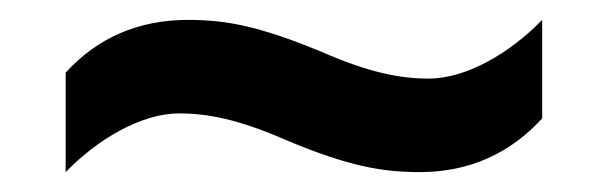

<svg xmlns="http://www.w3.org/2000/svg" viewBox="-20 -449 612 193"><path d="M268 -308C330 -282 364 -276 402 -276C452 -276 493 -295 525 -330V-429C493 -396 449 -370 411 -370C382 -370 351 -376 303 -397C240 -423 207 -429 169 -429C119 -429 78 -411 46 -376V-276C78 -309 122 -335 160 -335C189 -335 220 -329 268 -308Z"/></svg>

Font: Noto Sans Ol Chiki SemiBold
Style: Regular
Weight: 600
Designer: Monotype Design Team, Lewis McGuffie
Foundry: Monotype Imaging Inc.
Version: Version 2.003